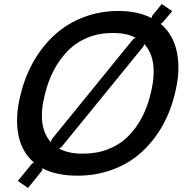

<svg xmlns="http://www.w3.org/2000/svg" viewBox="-20 -875 925 967"><path d="M651.9 -679.2 663.1 -684.1Q620.1 -709 547.9 -709Q479 -709 421.1 -685.3Q363.3 -661.6 321.5 -618.9Q279.8 -576.2 251 -521.2Q222.2 -466.3 206.1 -399.9Q165 -238.8 235.8 -159.2L240.2 -172.9ZM737.8 -399.9Q781.7 -572.8 706.1 -653.8L703.1 -642.1L289.1 -133.8L276.9 -127Q323.2 -101.1 397.9 -101.1Q467.8 -101.1 525.4 -123.8Q583 -146.5 624.3 -187.5Q665.5 -228.5 693.8 -281.7Q722.2 -335 737.8 -399.9ZM859.9 -399.9Q837.4 -308.1 793.2 -232.9Q749 -157.7 687.3 -103.5Q625.5 -49.3 544.2 -19.8Q462.9 9.8 370.1 9.8Q263.7 9.8 192.9 -27.8V-17.1L121.1 71.8L69.8 36.1L141.1 -50.8L150.9 -56.2Q88.9 -109.4 72 -198.7Q55.2 -288.1 84 -399.9Q106.4 -491.7 150.9 -568.6Q195.3 -645.5 257.6 -701.4Q319.8 -757.3 401.9 -788.6Q483.9 -819.8 577.1 -819.8Q673.3 -819.8 743.2 -784.2L746.1 -794.9L794.9 -855L847.2 -818.8L798.8 -761.2L789.1 -754.9Q854.5 -700.2 872.1 -607.2Q889.6 -514.2 859.9 -399.9Z"/></svg>

Font: Sinkin Sans 500 Medium Italic
Style: Regular
Weight: 500
Italic angle: -112°
Designer: Keith Bates
Foundry: K-Type
Version: Sinkin Sans (version 1.0)  by Keith Bates   •   © 2014   www